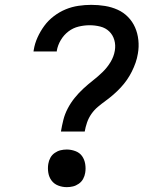

<svg xmlns="http://www.w3.org/2000/svg" viewBox="-20 -763 640 791"><path d="M231 -221Q235 -245 241 -269Q247 -293 259 -316Q271 -339 287.5 -359.5Q304 -380 323.5 -398Q343 -416 363.5 -432Q384 -448 403 -466.5Q422 -485 435.5 -507.5Q449 -530 453 -554Q457 -577 451 -598Q445 -619 430 -633.5Q415 -648 393.5 -653.5Q372 -659 349 -659Q327 -659 304 -653.5Q281 -648 262 -633.5Q243 -619 230.5 -598Q218 -577 214 -554V-551H118L119 -557Q123 -583 134.5 -608.5Q146 -634 162.5 -656.5Q179 -679 202 -696.5Q225 -714 250.5 -724.5Q276 -735 303 -739Q330 -743 356 -743Q385 -743 412.5 -738.5Q440 -734 464.5 -723Q489 -712 507.5 -693Q526 -674 536.5 -650Q547 -626 550 -598Q553 -570 548 -542Q545 -523 538.5 -504.5Q532 -486 523 -468Q514 -450 502.5 -433.5Q491 -417 477 -402Q463 -387 447.5 -373.5Q432 -360 415.5 -348Q399 -336 383.5 -323Q368 -310 356.5 -293.5Q345 -277 338.5 -258Q332 -239 329 -221ZM255 8Q237 8 220 1.5Q203 -5 192.5 -19Q182 -33 179 -51.5Q176 -70 179 -88Q181 -101 187.5 -113Q194 -125 205.5 -133Q217 -141 229.5 -144Q242 -147 255 -147Q273 -147 290.5 -140.5Q308 -134 318 -120Q328 -106 331 -87.5Q334 -69 331 -51Q329 -38 322.5 -26Q316 -14 304.5 -6Q293 2 280.5 5Q268 8 255 8Z"/></svg>

Font: Iosevka Aile Medium Oblique
Style: Regular
Weight: 500
Italic angle: -9°
Designer: Belleve Invis
Foundry: Belleve Invis
Version: Version 31.1.0; ttfautohint (v1.8.4)